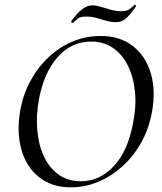

<svg xmlns="http://www.w3.org/2000/svg" viewBox="-20 -790 692 822"><path d="M283 12Q201 12 146.5 -32Q92 -76 71.5 -150Q51 -224 66 -313Q78 -384 110 -443Q142 -502 188.5 -545.5Q235 -589 291.5 -612.5Q348 -636 410 -636Q495 -636 550 -592Q605 -548 626 -475Q647 -402 631 -313Q618 -239 584.5 -179.5Q551 -120 503 -77Q455 -34 399 -11Q343 12 283 12ZM326 -14Q407 -14 467 -78.5Q527 -143 549 -260Q564 -332 558 -395.5Q552 -459 528 -508Q504 -557 464 -584.5Q424 -612 370 -612Q286 -612 227 -545.5Q168 -479 147 -366Q134 -297 139.5 -233.5Q145 -170 168 -120.5Q191 -71 231 -42.5Q271 -14 326 -14ZM292 -692Q290 -691 286.5 -694Q283 -697 285 -699Q294 -712 308 -728Q322 -744 339 -755.5Q356 -767 376 -767Q392 -767 411.5 -761Q431 -755 453.5 -748.5Q476 -742 499 -742Q521 -742 532.5 -749.5Q544 -757 555 -769Q557 -771 560.5 -768Q564 -765 562 -762Q533 -721 515.5 -708Q498 -695 477 -695Q456 -695 435.5 -701Q415 -707 393.5 -713Q372 -719 348 -719Q324 -719 314 -711Q304 -703 292 -692Z"/></svg>

Font: Cormorant Infant Light Medium
Style: Italic
Weight: 500
Italic angle: -10°
Version: Version 4.001